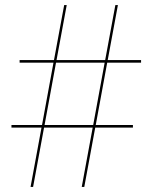

<svg xmlns="http://www.w3.org/2000/svg" viewBox="-20 -734 599 754"><path d="M100 0H110L153 -233H344L301 0H311L354 -233H502V-243H356L401 -488H534V-498H403L443 -714H433L393 -498H202L242 -714H232L192 -498H57V-488H190L145 -243H25V-233H143ZM155 -243 200 -488H391L346 -243Z"/></svg>

Font: Noto Serif Display Thin
Style: Regular
Weight: 100
Designer: Monotype Design Team
Foundry: Monotype Imaging Inc.
Version: Version 2.009